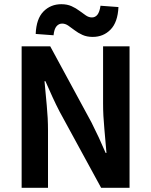

<svg xmlns="http://www.w3.org/2000/svg" viewBox="-20 -894 719 914"><path d="M83 0V-673.3H219.2L415.5 -311Q451.2 -240.7 482.9 -166H486.8Q482.9 -218.3 476.8 -280.8Q470.7 -343.3 470.7 -401.4V-673.3H596.7V0H461.4L264.2 -361.8Q246.6 -395.5 229.7 -432.6Q212.9 -469.7 196.3 -507.3H191.9Q196.8 -452.6 202.6 -391.8Q208.5 -331.1 208.5 -273.4V0ZM421.4 -718.3Q393.6 -718.3 372.6 -727.8Q351.6 -737.3 335.2 -750Q318.8 -762.7 304.7 -772.2Q290.5 -781.7 275.9 -781.7Q259.8 -781.7 248.8 -768.6Q237.8 -755.4 234.9 -726.1L149.9 -732.4Q152.8 -804.7 187 -839.4Q221.2 -874 272 -874Q299.8 -874 320.8 -864.5Q341.8 -855 358.2 -842.5Q374.5 -830.1 388.7 -820.6Q402.8 -811 417.5 -811Q433.6 -811 443.8 -824Q454.1 -836.9 458.5 -866.7L543.9 -860.4Q540.5 -788.1 506.3 -753.2Q472.2 -718.3 421.4 -718.3Z"/></svg>

Font: Akatab ExtraBold
Style: Regular
Weight: 800
Designer: SIL International
Foundry: SIL International
Version: Version 3.000